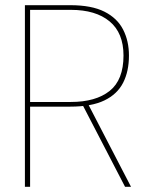

<svg xmlns="http://www.w3.org/2000/svg" viewBox="-20 -720 576 740"><path d="M76 0V-700H251Q333 -700 382.5 -675Q432 -650 454.5 -606Q477 -562 477 -506Q477 -445 454.5 -401Q432 -357 382.5 -333Q333 -309 251 -309H96V0ZM462 0 295 -322H318L485 0ZM96 -327H253Q349 -327 402.5 -369.5Q456 -412 456 -506Q456 -593 402.5 -637.5Q349 -682 253 -682H96Z"/></svg>

Font: DM Sans 20pt Thin
Style: Regular
Weight: 250
Version: Version 4.004;gftools[0.9.30]